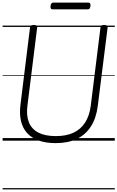

<svg xmlns="http://www.w3.org/2000/svg" viewBox="-20 -1082 903 1477"><path d="M409 19Q333 19 277.5 -1Q222 -21 188 -59Q154 -97 141.5 -151Q129 -205 137 -273L211 -871Q212 -881 218.5 -885.5Q225 -890 240 -890Q254 -890 260.5 -885.5Q267 -881 266 -871L191 -269Q181 -195 202 -142Q223 -89 275 -62Q327 -35 410 -35Q489 -35 545 -61Q601 -87 634.5 -139Q668 -191 678 -267L753 -871Q754 -881 760.5 -885.5Q767 -890 782 -890Q810 -890 808 -871L732 -266Q720 -173 679.5 -109.5Q639 -46 571 -13.5Q503 19 409 19ZM386 -1010Q375 -1010 371 -1016.5Q367 -1023 369 -1035Q370 -1048 375 -1055Q380 -1062 391 -1062H659Q670 -1062 673.5 -1055Q677 -1048 676 -1035Q674 -1023 669.5 -1016.5Q665 -1010 653 -1010ZM0 365H863V375H0ZM0 -20H863V0H0ZM0 -505H863V-500H0ZM0 -885H863V-875H0Z"/></svg>

Font: Playwrite GB S Guides
Style: Italic
Weight: 400
Italic angle: -7.01216°
Designer: Veronika Burian, José Scaglione
Foundry: TypeTogether
Version: Version 1.002